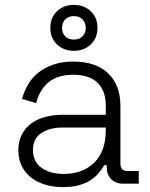

<svg xmlns="http://www.w3.org/2000/svg" viewBox="-20 -752 614 786"><path d="M241 -40Q319 -40 366 -86.5Q413 -133 413 -218V-230H236Q184 -230 149.5 -207.5Q115 -185 115 -138Q115 -90 150 -65Q185 -40 241 -40ZM237 14Q198 14 165 4Q132 -6 107.5 -25Q83 -44 69 -72.5Q55 -101 55 -137Q55 -173 69 -200.5Q83 -228 107 -246Q131 -264 164 -273Q197 -282 235 -282H413V-321Q413 -380 379.5 -413Q346 -446 280 -446Q215 -446 178 -414.5Q141 -383 128 -330L70 -347Q79 -379 95.5 -407Q112 -435 138 -455.5Q164 -476 199.5 -488Q235 -500 280 -500Q372 -500 422.5 -452Q473 -404 473 -318V-82Q473 -52 501 -52H548V0H484Q453 0 435 -18.5Q417 -37 417 -69V-76H407Q397 -59 383.5 -43Q370 -27 350 -14Q330 -1 302.5 6.5Q275 14 237 14ZM282 -544Q241 -544 213.5 -570Q186 -596 186 -638Q186 -680 213.5 -706Q241 -732 282 -732Q324 -732 351.5 -706Q379 -680 379 -638Q379 -596 351.5 -570Q324 -544 282 -544ZM282 -590Q305 -590 318 -603.5Q331 -617 331 -638Q331 -659 318 -672.5Q305 -686 282 -686Q260 -686 247 -672.5Q234 -659 234 -638Q234 -617 247 -603.5Q260 -590 282 -590Z"/></svg>

Font: Space Grotesk Light
Style: Regular
Weight: 300
Designer: Florian Karsten
Foundry: Florian Karsten
Version: Version 2.000